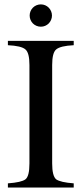

<svg xmlns="http://www.w3.org/2000/svg" viewBox="-20 -846 373 866"><path d="M164.1 -725.6Q153.8 -725.6 144.5 -729.5Q135.3 -733.4 128.4 -740.2Q121.6 -747.1 117.7 -756.3Q113.8 -765.6 113.8 -775.9Q113.8 -786.1 117.7 -795.4Q121.6 -804.7 128.4 -811.5Q135.3 -818.4 144.5 -822.3Q153.8 -826.2 164.1 -826.2Q174.8 -826.2 183.8 -822.3Q192.9 -818.4 199.7 -811.5Q206.5 -804.7 210.4 -795.4Q214.4 -786.1 214.4 -775.9Q214.4 -765.6 210.4 -756.3Q206.5 -747.1 199.7 -740.2Q192.9 -733.4 183.8 -729.5Q174.8 -725.6 164.1 -725.6ZM15.6 -19Q76.7 -23.4 94.7 -37.1Q112.8 -50.8 112.8 -108.9V-552.7Q112.8 -607.9 94.7 -623Q76.7 -639.2 15.6 -642.1V-661.6H312.5V-642.1Q252.4 -639.2 233.4 -623Q215.3 -607.9 215.3 -552.7V-108.9Q215.3 -52.2 233.4 -37.1Q252.9 -23.4 312.5 -19V0H15.6Z"/></svg>

Font: Dima Niloofar
Style: Regular
Weight: 400
Designer: R.Balvardi
Foundry: Dima Software Group
Version: Version 3.00;November 13, 2018;FontCreator 11.5.0.2427 64-bi